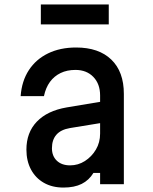

<svg xmlns="http://www.w3.org/2000/svg" viewBox="-20 -830 690 865"><path d="M442 -373V-277L295 -253Q254 -246 234 -223Q214 -200 214 -162Q214 -127 236 -106Q258 -85 296 -85Q332 -85 362.5 -104.5Q393 -124 412 -156Q431 -188 431 -228V-400Q431 -452 400.5 -483.5Q370 -515 320 -515Q282 -515 253 -501Q224 -487 205 -461Q186 -435 178 -397H73Q78 -465 110 -514Q142 -563 196.5 -589.5Q251 -616 323 -616Q425 -616 481.5 -561.5Q538 -507 538 -407V0H431V-51H401Q381 -18 348 -1.5Q315 15 266 15Q215 15 177.5 -6.5Q140 -28 119.5 -66.5Q99 -105 99 -156Q99 -233 146 -282Q193 -331 280 -346ZM164 -720V-810H470V-720Z"/></svg>

Font: Martian Mono SemiCondensed
Style: Regular
Weight: 400
Width: 4
Designer: Roman Shamin
Foundry: Evil Martians
Version: Version 1.000